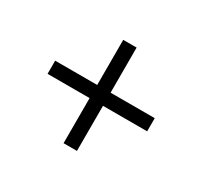

<svg xmlns="http://www.w3.org/2000/svg" viewBox="-101 -694 746 708"><g transform="rotate(30 272.0 -340.0)"><path d="M484 -312H296V-120H239V-312H60V-368H239V-560H296V-368H484Z"/></g></svg>

Font: Hind Kochi Light
Style: Regular
Weight: 300
Designer: Dhruvi Tolia
Foundry: Indian Type Foundry
Version: Version 0.702;PS 1.0;hotconv 1.0.81;makeotf.lib2.5.63406